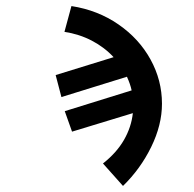

<svg xmlns="http://www.w3.org/2000/svg" viewBox="-20 -550 640 633"><path d="M418 -177 217.5 -116 193.5 -183.5 414 -252Q409.5 -273 398.5 -297L182.5 -230L163.5 -302.5L354.5 -361.5Q324.5 -394 283 -415.8Q241.5 -437.5 192.5 -445L215.5 -530Q302.5 -516.5 370.5 -469.5Q438.5 -422.5 476.2 -354Q514 -285.5 514 -208Q514 -138 478.5 -65.5Q443 7 385.5 63L319.5 -11Q364.5 -46.5 388.8 -88.8Q413 -131 418 -177Z"/></svg>

Font: JuliaMono
Style: Regular
Weight: 400
Monospace: yes
Designer: cormullion
Foundry: corm
Version: Version 0.055; ttfautohint (v1.8.4)